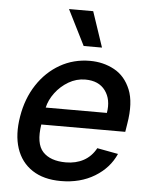

<svg xmlns="http://www.w3.org/2000/svg" viewBox="-55 -828 699 885"><g transform="rotate(5 294.5 -385.5)"><path d="M259.6 11Q179.3 11 126.8 -23.8Q74.2 -58.6 53.4 -121.6Q32.7 -184.7 46.9 -269.2Q60.7 -353 102.6 -416.9Q144.5 -480.8 207.2 -516.7Q269.9 -552.6 345.9 -552.6Q408 -552.6 458.6 -525Q509.2 -497.5 533.9 -437.3Q558.6 -377.1 541.9 -278.4L535.9 -240.8H147.4Q133.5 -152 168.3 -114.3Q203.1 -76.7 275.2 -76.7Q321.7 -76.7 357.4 -96.2Q393.1 -115.8 414.1 -154.5L511.4 -136.4Q482.2 -70 415.7 -29.5Q349.1 11 259.6 11ZM160.9 -320.3H443.9Q454.5 -382.8 424.4 -423.8Q394.2 -464.8 332 -464.8Q290.5 -464.8 254.4 -443.5Q218.4 -422.2 193.5 -389Q168.7 -355.8 160.9 -320.3ZM395.2 -618.3H310.4L228.3 -782H340.2Z"/></g></svg>

Font: Inter UI Medium
Style: Italic
Weight: 500
Italic angle: 9.39999°
Designer: Rasmus Andersson
Foundry: rsms
Version: 3.2;8d6f07862